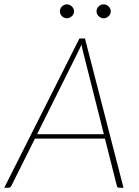

<svg xmlns="http://www.w3.org/2000/svg" viewBox="-39 -884 656 904"><path d="M450 -252 351 -644.5Q349.5 -651.5 347.8 -658.8Q346 -666 344.5 -674Q341 -666 337.8 -658.8Q334.5 -651.5 331 -644.5L135.5 -252ZM542.5 0H522Q514 0 511.5 -8L455 -231.5H125.5L14 -8Q11.5 -4.5 8.2 -2.2Q5 0 1 0H-19L335 -703H361ZM309.5 -830.5Q309.5 -817.5 299.2 -807.8Q289 -798 276 -798Q262.5 -798 252.8 -807.8Q243 -817.5 243 -830.5Q243 -844 252.8 -853.8Q262.5 -863.5 276 -863.5Q289 -863.5 299.2 -853.8Q309.5 -844 309.5 -830.5ZM482.5 -830.5Q482.5 -817.5 472.2 -807.8Q462 -798 449 -798Q435.5 -798 425.5 -807.8Q415.5 -817.5 415.5 -830.5Q415.5 -844 425.5 -853.8Q435.5 -863.5 449 -863.5Q462 -863.5 472.2 -853.8Q482.5 -844 482.5 -830.5Z"/></svg>

Font: Lato ExtraLight
Style: Italic
Weight: 275
Italic angle: -7°
Designer: Lukasz Dziedzic with Adam Twardoch and Botio Nikoltchev
Foundry: tyPoland Lukasz Dziedzic
Version: Version 2.015; 2015-08-06; http://www.latofonts.com/